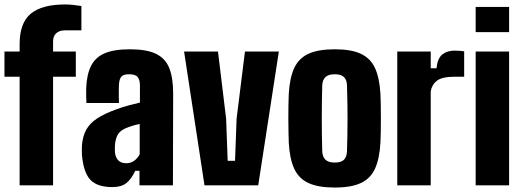

<svg xmlns="http://www.w3.org/2000/svg" viewBox="-20 -831 2344 861"><path d="M68 0V-487H0V-600H68V-633Q68 -728.5 118.2 -769.8Q168.5 -811 272 -811Q289.5 -811 308.2 -809Q327 -807 345 -804V-695Q327 -695 308.5 -695Q290 -695 272 -695Q246.5 -695 232.2 -682Q218 -669 218 -645V-600H320V-487H218V0Z M483.5 8Q417 8 385.8 -24.2Q354.5 -56.5 347.5 -136Q347 -145 347 -158Q347 -171 347.5 -180Q351 -221 367 -249.8Q383 -278.5 415.8 -300Q448.5 -321.5 502.5 -341Q529.5 -351 554.8 -357.8Q580 -364.5 607.5 -371V-448Q607.5 -472 597.8 -485Q588 -498 558.5 -498Q534 -498 524.5 -487.5Q515 -477 513.5 -453Q513 -446 512.8 -429.2Q512.5 -412.5 512.8 -395.2Q513 -378 513.5 -369H367.5Q367 -374.5 366.5 -397Q366 -419.5 366.5 -436Q369 -496.5 388 -535Q407 -573.5 449 -591.8Q491 -610 562.5 -610Q637 -610 679.2 -589.8Q721.5 -569.5 739 -525.8Q756.5 -482 756.5 -412L755.5 0H605.5V-65H586.5Q568.5 -27 546 -9.5Q523.5 8 483.5 8ZM546.5 -99Q566 -99 581.5 -110Q597 -121 606.5 -139V-275Q588.5 -271.5 571.8 -266.2Q555 -261 541.5 -255Q515.5 -243 506.2 -223.5Q497 -204 495.5 -180Q495 -170.5 495 -163Q495 -155.5 495.5 -148Q498 -124 510.8 -111.5Q523.5 -99 546.5 -99Z M897 0 805.5 -600H957.5L994 -299L1001 -110H1034L1041 -299L1078.5 -600H1230.5L1138 0Z M1481 10Q1407.5 10 1363.8 -10Q1320 -30 1299.5 -74.2Q1279 -118.5 1275 -191Q1274.5 -208 1273.8 -236.8Q1273 -265.5 1273 -298.5Q1273 -331.5 1273.5 -361.5Q1274 -391.5 1275 -410Q1279 -481.5 1299.2 -525.5Q1319.5 -569.5 1363.2 -589.8Q1407 -610 1481 -610Q1555.5 -610 1598.8 -589.5Q1642 -569 1662 -525Q1682 -481 1686 -410Q1687 -393 1687.5 -364Q1688 -335 1688 -302Q1688 -269 1687.5 -239.5Q1687 -210 1686 -191Q1682 -119.5 1662 -75.2Q1642 -31 1598.8 -10.5Q1555.5 10 1481 10ZM1481 -102Q1510.5 -102 1523 -115.2Q1535.5 -128.5 1536 -153Q1537 -187.5 1537.8 -224.8Q1538.5 -262 1538.5 -300.5Q1538.5 -339 1537.8 -376.2Q1537 -413.5 1536 -448Q1535.5 -472 1523 -485Q1510.5 -498 1481 -498Q1452.5 -498 1439.2 -485Q1426 -472 1425 -448Q1424 -413.5 1423.5 -376Q1423 -338.5 1423 -300.2Q1423 -262 1423.5 -224.5Q1424 -187 1425 -153Q1426 -128.5 1439.2 -115.2Q1452.5 -102 1481 -102Z M1761.5 0V-600H1911.5V-525H1937.5Q1942 -569.5 1963.5 -586.8Q1985 -604 2018.5 -604Q2031.5 -604 2043.5 -603Q2055.5 -602 2061.5 -601V-487H2020.5Q1963 -487 1940 -469.5Q1917 -452 1911.5 -422V0Z M2113 -687V-800H2263V-687ZM2113 0V-600H2263V0Z"/></svg>

Font: Big Shoulders Display Thin Black
Style: Regular
Weight: 900
Version: Version 2.002